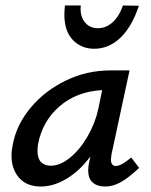

<svg xmlns="http://www.w3.org/2000/svg" viewBox="-20 -675 551 701"><path d="M215 -622Q215 -631 217 -655H275Q271 -619 288.5 -595.5Q306 -572 338 -572Q367 -572 391 -593.5Q415 -615 429 -655L487 -654Q462 -578 420 -537.5Q378 -497 324 -497Q277 -497 246 -529Q215 -561 215 -622ZM488 -62Q451 -27 422 -10.5Q393 6 364 6Q335 6 318.5 -8.5Q302 -23 302 -53Q302 -69 306 -85L310 -104Q272 -52 224 -23Q176 6 129 6Q78 6 50 -25.5Q22 -57 22 -107Q22 -126 27 -149Q41 -221 92.5 -282.5Q144 -344 220.5 -381Q297 -418 384 -418H453L387 -111Q385 -97 385 -93Q385 -69 403 -69Q423 -69 459 -100ZM339 -278 353 -346Q260 -341 197.5 -287Q135 -233 119 -149Q117 -139 117 -123Q117 -96 130 -83Q143 -70 165 -70Q200 -70 236 -99.5Q272 -129 300 -177.5Q328 -226 339 -278Z"/></svg>

Font: Ysabeau Infant Semibold
Style: Italic
Weight: 600
Italic angle: -12°
Designer: Christian Thalmann (Catharsis Fonts)
Version: Version 0.003